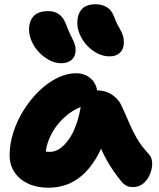

<svg xmlns="http://www.w3.org/2000/svg" viewBox="-20 -869 744 899"><path d="M207 10Q153 10 112 -9Q71 -28 48 -62.5Q25 -97 25 -143Q25 -195 42.5 -249.5Q60 -304 91 -353.5Q122 -403 162 -442Q202 -481 247 -503.5Q292 -526 337 -526Q379 -526 408 -498.5Q437 -471 437 -420Q437 -403 427.5 -393.5Q418 -384 405 -381Q343 -370 295 -331Q247 -292 219.5 -238.5Q192 -185 192 -127Q192 -113 194 -101.5Q196 -90 201 -73L127 -187Q152 -170 171 -164Q190 -158 214 -158Q261 -158 303 -217.5Q345 -277 362 -392Q366 -418 386.5 -432Q407 -446 432 -446Q475 -446 506 -424.5Q537 -403 550 -372Q570 -329 585.5 -292Q601 -255 621.5 -220Q642 -185 677 -147Q692 -131 692.5 -105.5Q693 -80 682.5 -54Q672 -28 651.5 -10.5Q631 7 602 7Q583 7 571 0Q559 -7 551 -16Q529 -43 512 -67.5Q495 -92 480 -118.5Q465 -145 451.5 -177Q438 -209 423 -249L483 -255Q461 -179 430 -128Q399 -77 363 -46.5Q327 -16 287.5 -3Q248 10 207 10ZM494 -605Q465 -605 437.5 -618.5Q410 -632 388.5 -655Q367 -678 354.5 -706Q342 -734 342 -762Q342 -802 362.5 -825.5Q383 -849 428 -849Q457 -849 480 -835.5Q503 -822 515 -789Q523 -767 531 -752.5Q539 -738 545.5 -726Q552 -714 556 -701Q560 -688 560 -669Q560 -640 542 -622.5Q524 -605 494 -605ZM267 -573Q239 -573 212 -587Q185 -601 163 -624Q141 -647 128.5 -675Q116 -703 116 -731Q116 -770 137.5 -793.5Q159 -817 207 -817Q235 -817 256.5 -802Q278 -787 291 -751Q300 -727 307.5 -711Q315 -695 321 -683Q327 -671 330.5 -660Q334 -649 334 -634Q334 -606 316 -589.5Q298 -573 267 -573Z"/></svg>

Font: Shantell Sans ExtraBold
Style: Regular
Weight: 800
Designer: Stephen Nixon, Anya Danilova, Shantell Martin
Foundry: Arrow Type
Version: Version 1.011;[c5ecc13dd]